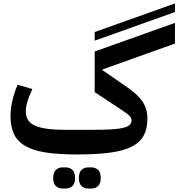

<svg xmlns="http://www.w3.org/2000/svg" viewBox="-20 -885 1036 1115"><path d="M427 12Q319 12 245.5 0.5Q172 -11 126.5 -37.5Q81 -64 61 -107Q41 -150 41 -212Q41 -252 51.5 -298.5Q62 -345 82 -393L168 -368Q150 -331 140 -298Q130 -265 130 -239Q130 -209 142.5 -188.5Q155 -168 183 -155.5Q211 -143 255.5 -137Q300 -131 364 -131H504Q575 -131 621.5 -133.5Q668 -136 695 -142.5Q722 -149 733 -159.5Q744 -170 744 -186Q744 -198 733 -211Q722 -224 689 -245L530 -350V-586L996 -752V-632L576 -482V-477L689 -399Q730 -372 758 -348.5Q786 -325 803.5 -301Q821 -277 828.5 -251.5Q836 -226 836 -196Q836 -138 814.5 -98Q793 -58 745 -33.5Q697 -9 619 1.5Q541 12 427 12ZM530 -699 996 -865V-815L530 -649ZM493 210Q469 210 453.5 195.5Q438 181 438 149Q438 116 453.5 101.5Q469 87 493 87H510Q534 87 549.5 101.5Q565 116 565 149Q565 181 549.5 195.5Q534 210 510 210ZM344 210Q320 210 304.5 195.5Q289 181 289 149Q289 116 304.5 101.5Q320 87 344 87H361Q385 87 400.5 101.5Q416 116 416 149Q416 181 400.5 195.5Q385 210 361 210Z"/></svg>

Font: IBM Plex Arabic SemiBold
Style: Regular
Weight: 600
Designer: Mike Abbink, Paul van der Laan, Pieter van Rosmalen, Wael Morcos, Khajak Apelian
Foundry: Bold Monday
Version: Version 1.0